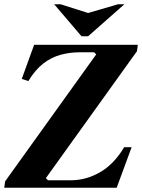

<svg xmlns="http://www.w3.org/2000/svg" viewBox="-34 -880 666 900"><path d="M-14 0 -10 -30 417 -625 407 -635H341Q293 -635 249.5 -623Q206 -611 168.5 -582Q131 -553 99 -500L68 -510L126 -670H612L608 -640L181 -45L191 -35H298Q370 -35 435.5 -73Q501 -111 548 -190H583L513 0ZM519 -860H549L379 -710H348L220 -860H250L379 -819Z"/></svg>

Font: Brygada 1918
Style: Bold Italic
Weight: 700
Italic angle: -8°
Designer: Mateusz Machalski | Borys Kosmynka | Przemek Hoffer
Foundry: NIEPODLEGLA 2018
Version: Version 3.006